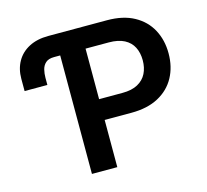

<svg xmlns="http://www.w3.org/2000/svg" viewBox="-104 -847 1040 966"><g transform="rotate(-15 415.5 -363.5)"><path d="M158.4 -490.4H39.8V-554Q39.8 -605.5 62 -644.5Q84.2 -683.6 126.1 -705.4Q168 -727.3 226.6 -727.3H532.3Q616.1 -727.3 673.1 -696Q730.1 -664.8 759.4 -610.3Q788.7 -555.8 788.7 -486.5Q788.7 -416.5 759.2 -362.2Q729.8 -307.9 672.2 -276.8Q614.7 -245.7 530.5 -245.7H391.3V0H259.2V-617.2H227.6Q198.5 -617.2 183.6 -604Q168.7 -590.9 163.5 -570.3Q158.4 -549.7 158.4 -527.7ZM391.3 -354H512.8Q561.8 -354 593 -371.1Q624.3 -388.1 639.2 -418Q654.1 -447.8 654.1 -486.5Q654.1 -525.2 639.2 -554.7Q624.3 -584.2 592.9 -600.7Q561.4 -617.2 512.1 -617.2H391.3Z"/></g></svg>

Font: InterMG SemiBold
Style: Regular
Weight: 600
Designer: Rasmus Andersson
Foundry: rsms
Version: Version 3.019;December 26, 2023;FontCreator 15.0.0.2955 64-b